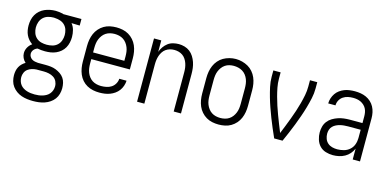

<svg xmlns="http://www.w3.org/2000/svg" viewBox="-71 -941 3142 1554"><g transform="rotate(15 1500.0 -164.0)"><path d="M250 213Q226 213 201.5 210Q177 207 153.5 199Q130 191 110 176.5Q90 162 75.5 142.5Q61 123 54.5 98.5Q48 74 48 50Q48 32 51.5 14Q55 -4 63.5 -20Q72 -36 85 -48.5Q98 -61 113 -70Q97 -84 88 -103.5Q79 -123 79 -143Q79 -169 92 -192Q105 -215 126 -229Q109 -241 95.5 -256.5Q82 -272 73.5 -290.5Q65 -309 61.5 -329Q58 -349 58 -369Q58 -393 63 -416Q68 -439 79.5 -459.5Q91 -480 109 -496Q127 -512 148.5 -521.5Q170 -531 193.5 -535.5Q217 -540 240 -540Q255 -540 270 -538Q285 -536 299 -533L307 -530H458V-475L389 -477Q407 -455 414.5 -426.5Q422 -398 422 -369Q422 -346 417 -322.5Q412 -299 400.5 -278.5Q389 -258 371 -242.5Q353 -227 331.5 -217.5Q310 -208 287 -204.5Q264 -201 240 -201Q224 -201 208.5 -202.5Q193 -204 177 -207Q168 -204 160.5 -199Q153 -194 147 -187Q141 -180 137.5 -171Q134 -162 134 -153Q134 -140 141 -128Q148 -116 159.5 -109Q171 -102 184 -99.5Q197 -97 210 -96Q211 -96 212.5 -96Q214 -96 216 -96Q218 -96 221 -96Q224 -96 226 -96H274Q296 -96 318 -93.5Q340 -91 360.5 -83Q381 -75 399.5 -62.5Q418 -50 430.5 -32Q443 -14 448 8Q453 30 453 52Q453 76 446.5 100Q440 124 425.5 143.5Q411 163 390.5 177Q370 191 346.5 199Q323 207 299 210Q275 213 250 213ZM240 -256Q264 -256 287 -262Q310 -268 327.5 -284Q345 -300 353 -323Q361 -346 361 -369Q361 -391 354.5 -412.5Q348 -434 332.5 -450Q317 -466 295.5 -473.5Q274 -481 252 -482L240 -483Q240 -483 239.5 -483Q239 -483 238 -483Q215 -483 192 -476.5Q169 -470 152 -454Q135 -438 127 -415.5Q119 -393 119 -369Q119 -346 127 -323Q135 -300 152.5 -284Q170 -268 193 -262Q216 -256 240 -256ZM250 158Q267 158 283.5 156Q300 154 316 149Q332 144 346.5 135.5Q361 127 371.5 114Q382 101 387.5 85Q393 69 393 52Q393 30 383.5 10.5Q374 -9 356 -20.5Q338 -32 316.5 -36.5Q295 -41 274 -41H226Q223 -41 220 -41Q217 -41 213 -41Q194 -40 175 -34.5Q156 -29 140.5 -17.5Q125 -6 117 12.5Q109 31 109 50Q109 67 114 83.5Q119 100 129 113Q139 126 153.5 135Q168 144 184 149Q200 154 216.5 156Q233 158 250 158Z M751 8Q724 8 697.5 2.5Q671 -3 647.5 -16Q624 -29 606 -49.5Q588 -70 577.5 -95Q567 -120 562.5 -146.5Q558 -173 558 -200V-330Q558 -357 562.5 -383.5Q567 -410 577.5 -434.5Q588 -459 606 -479.5Q624 -500 647 -513.5Q670 -527 696.5 -532.5Q723 -538 750 -538Q777 -538 803.5 -532.5Q830 -527 853 -513.5Q876 -500 894 -479.5Q912 -459 922.5 -434.5Q933 -410 937.5 -383.5Q942 -357 942 -330V-237H619V-200Q619 -181 621.5 -162Q624 -143 631 -125Q638 -107 650 -91.5Q662 -76 678 -66Q694 -56 713 -51.5Q732 -47 751 -47Q773 -47 795.5 -51.5Q818 -56 836.5 -68Q855 -80 866.5 -100Q878 -120 879 -142H940Q939 -120 931.5 -98Q924 -76 910.5 -58Q897 -40 878.5 -27Q860 -14 839 -6Q818 2 796 5Q774 8 751 8ZM881 -293V-330Q881 -349 878.5 -368Q876 -387 869 -404.5Q862 -422 850.5 -437.5Q839 -453 823 -463.5Q807 -474 788 -478.5Q769 -483 750 -483Q731 -483 712 -478.5Q693 -474 677 -463.5Q661 -453 649.5 -437.5Q638 -422 631 -404.5Q624 -387 621.5 -368Q619 -349 619 -330V-293Z M1066 0V-530H1127V-434Q1135 -457 1149 -477Q1163 -497 1182 -511.5Q1201 -526 1225 -532Q1249 -538 1273 -538Q1297 -538 1321.5 -531Q1346 -524 1365.5 -509Q1385 -494 1398.5 -472.5Q1412 -451 1420 -427.5Q1428 -404 1431 -379.5Q1434 -355 1434 -330V0H1373V-330Q1373 -349 1370.5 -367Q1368 -385 1362 -402.5Q1356 -420 1345.5 -436Q1335 -452 1320 -462.5Q1305 -473 1287 -478Q1269 -483 1250 -483Q1231 -483 1213 -478Q1195 -473 1180 -462.5Q1165 -452 1154.5 -436Q1144 -420 1138 -402.5Q1132 -385 1129.5 -367Q1127 -349 1127 -330V0Z M1750 8Q1723 8 1696.5 2.5Q1670 -3 1647 -16.5Q1624 -30 1606 -50.5Q1588 -71 1577.5 -95.5Q1567 -120 1562.5 -146.5Q1558 -173 1558 -200V-330Q1558 -357 1562.5 -383.5Q1567 -410 1577.5 -434.5Q1588 -459 1606 -480Q1624 -501 1647 -514Q1670 -527 1696.5 -534Q1723 -541 1750 -541Q1777 -541 1803.5 -534Q1830 -527 1853 -514Q1876 -501 1894 -480Q1912 -459 1922.5 -434.5Q1933 -410 1937.5 -383.5Q1942 -357 1942 -330V-200Q1942 -173 1937.5 -146.5Q1933 -120 1922.5 -95.5Q1912 -71 1894 -50.5Q1876 -30 1853 -16.5Q1830 -3 1803.5 2.5Q1777 8 1750 8ZM1750 -47Q1769 -47 1788 -51.5Q1807 -56 1823 -66.5Q1839 -77 1850.5 -92.5Q1862 -108 1869 -125.5Q1876 -143 1878.5 -162Q1881 -181 1881 -200V-330Q1881 -349 1878.5 -368Q1876 -387 1869 -405Q1862 -423 1850 -438.5Q1838 -454 1821.5 -464Q1805 -474 1786 -478.5Q1767 -483 1748 -483Q1729 -483 1710.5 -478.5Q1692 -474 1676.5 -463.5Q1661 -453 1649.5 -437.5Q1638 -422 1631 -404.5Q1624 -387 1621.5 -368Q1619 -349 1619 -330V-200Q1619 -181 1621.5 -162Q1624 -143 1631 -125.5Q1638 -108 1649.5 -92.5Q1661 -77 1677 -66.5Q1693 -56 1712 -51.5Q1731 -47 1750 -47Z M2215 0Q2198 -38 2181.5 -76.5Q2165 -115 2150 -154Q2135 -193 2121 -232.5Q2107 -272 2095.5 -312.5Q2084 -353 2075 -394Q2066 -435 2066 -477V-530H2127V-477Q2127 -440 2134 -404Q2141 -368 2150.5 -332.5Q2160 -297 2171.5 -262Q2183 -227 2196 -192.5Q2209 -158 2222.5 -123.5Q2236 -89 2250 -55Q2264 -89 2277.5 -123.5Q2291 -158 2304 -192.5Q2317 -227 2328.5 -262Q2340 -297 2349.5 -332.5Q2359 -368 2366 -404Q2373 -440 2373 -477V-530H2434V-477Q2434 -435 2425 -394Q2416 -353 2404.5 -312.5Q2393 -272 2379 -232.5Q2365 -193 2350 -154Q2335 -115 2318.5 -76.5Q2302 -38 2285 0Z M2708 8Q2677 8 2647.5 -1Q2618 -10 2597.5 -31.5Q2577 -53 2567.5 -83Q2558 -113 2558 -143Q2558 -168 2564.5 -192.5Q2571 -217 2586.5 -237Q2602 -257 2624 -270Q2646 -283 2669.5 -291Q2693 -299 2718 -302Q2743 -305 2768 -305H2873V-362Q2873 -378 2870 -394.5Q2867 -411 2859.5 -425.5Q2852 -440 2839.5 -451.5Q2827 -463 2812.5 -470Q2798 -477 2781.5 -480Q2765 -483 2748 -483Q2726 -483 2704.5 -478.5Q2683 -474 2664.5 -461.5Q2646 -449 2635.5 -429Q2625 -409 2625 -387H2564Q2564 -409 2571 -430.5Q2578 -452 2590.5 -470.5Q2603 -489 2621.5 -502.5Q2640 -516 2660.5 -524Q2681 -532 2703.5 -535Q2726 -538 2748 -538Q2773 -538 2797 -534Q2821 -530 2843 -520Q2865 -510 2883 -493.5Q2901 -477 2912.5 -455.5Q2924 -434 2929 -410Q2934 -386 2934 -362V0H2873V-91Q2863 -67 2846 -47.5Q2829 -28 2806.5 -15.5Q2784 -3 2758.5 2.5Q2733 8 2708 8ZM2730 -47Q2757 -47 2784.5 -54.5Q2812 -62 2833 -80.5Q2854 -99 2863.5 -125.5Q2873 -152 2873 -180V-249H2768Q2751 -249 2734.5 -247.5Q2718 -246 2701.5 -242Q2685 -238 2669.5 -230.5Q2654 -223 2642 -211Q2630 -199 2624.5 -182.5Q2619 -166 2619 -149Q2619 -127 2626.5 -106.5Q2634 -86 2650 -72Q2666 -58 2687 -52.5Q2708 -47 2730 -47Z"/></g></svg>

Font: iosevka_custom_sans_ss08 Light
Style: Regular
Weight: 300
Designer: Belleve Invis
Foundry: Belleve Invis
Version: Version 10.3.0; ttfautohint (v1.8.3)